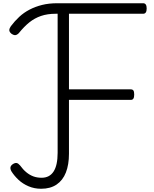

<svg xmlns="http://www.w3.org/2000/svg" viewBox="-20 -1148 950 1186"><path d="M234 18Q192 18 156 2.5Q120 -13 94 -37.5Q68 -62 51 -89Q43 -103 44.5 -114Q46 -125 59 -134Q73 -143 83 -141Q93 -139 104 -126Q122 -101 142.5 -84Q163 -67 186 -58.5Q209 -50 237 -50Q286 -50 311 -88.5Q336 -127 336 -204V-1063H324Q273 -1063 233.5 -1049.5Q194 -1036 161.5 -1010Q129 -984 96 -943Q85 -932 74.5 -931Q64 -930 49 -941Q37 -952 37.5 -962.5Q38 -973 47 -986Q71 -1018 99 -1044Q127 -1070 162.5 -1088.5Q198 -1107 240 -1117.5Q282 -1128 334 -1128H864Q875 -1128 880.5 -1120Q886 -1112 886 -1096Q886 -1079 880.5 -1071Q875 -1063 864 -1063H406V-596H788Q799 -596 804 -589Q809 -582 809 -564Q809 -547 804 -539Q799 -531 788 -531H406V-198Q406 -131 387 -82.5Q368 -34 329.5 -8Q291 18 234 18Z"/></svg>

Font: Playwrite CL Light
Style: Regular
Weight: 300
Designer: Veronika Burian, José Scaglione
Foundry: TypeTogether
Version: Version 1.002